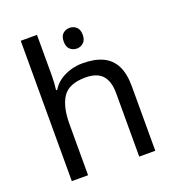

<svg xmlns="http://www.w3.org/2000/svg" viewBox="-137 -868 892 977"><g transform="rotate(-20 309.0 -380.0)"><path d="M341 -737Q361 -737 376.5 -723.5Q392 -710 392 -681Q392 -653 376.5 -639Q361 -625 341 -625Q319 -625 304 -639Q289 -653 289 -681Q289 -710 304 -723.5Q319 -737 341 -737ZM173 -537Q173 -518 171.5 -498Q170 -478 168 -462H174Q191 -490 217 -508Q243 -526 275 -535.5Q307 -545 341 -545Q406 -545 449.5 -524.5Q493 -504 515 -461Q537 -418 537 -349V0H450V-343Q450 -408 421 -440Q392 -472 330 -472Q240 -472 206.5 -421.5Q173 -371 173 -277V0H85V-760H173Z"/></g></svg>

Font: hexlbangla05
Style: Book
Weight: 400
Designer: Jelle Bosma - Monotype Design Team
Foundry: Monotype Imaging Inc.
Version: Version 2.003